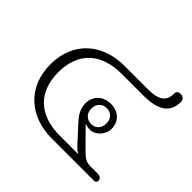

<svg xmlns="http://www.w3.org/2000/svg" viewBox="-144 -760 928 928"><g transform="rotate(45 319.5 -296.5)"><path d="M315 0H605C611 0 618 -5 618 -15C618 -30 607 -37 590 -37H542C514 -37 498 -47 472 -73L382 -164L383 -166C396 -161 405 -160 414 -160C450 -160 486 -196 486 -238C486 -288 449 -321 399 -321C342 -321 309 -282 309 -238C309 -196 328 -170 351 -145L430 -59C438 -51 449 -41 460 -37H333C191 -37 110 -114 110 -249C110 -384 191 -460 333 -460H481C579 -460 631 -492 631 -566C631 -584 619 -593 602 -593C588 -593 579 -586 579 -571C579 -522 552 -497 474 -497H315C165 -497 56 -405 56 -249C56 -93 165 0 315 0ZM399 -184C370 -184 347 -204 347 -238C347 -272 370 -292 399 -292C428 -292 450 -272 450 -238C450 -204 428 -184 399 -184Z"/></g></svg>

Font: Maitree Light
Style: Regular
Weight: 300
Designer: CadsonDemak Team
Foundry: CadsonDemak
Version: Version 1.000;PS 001.000;hotconv 1.0.88;makeotf.lib2.5.64775